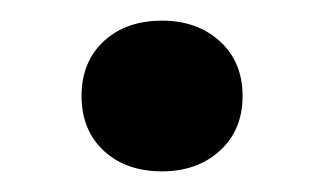

<svg xmlns="http://www.w3.org/2000/svg" viewBox="-20 -370 314 186"><path d="M137 -350Q171 -350 193 -330Q215 -310 215 -277Q215 -244 193 -224Q171 -204 137 -204Q102 -204 80.5 -224Q59 -244 59 -277Q59 -310 80.5 -330Q102 -350 137 -350Z"/></svg>

Font: Playfair Display SemiBold
Style: Regular
Weight: 600
Designer: Claus Eggers Sørensen
Foundry: Claus Eggers Sørensen
Version: Version 1.203